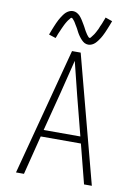

<svg xmlns="http://www.w3.org/2000/svg" viewBox="-102 -1026 780 1092"><g transform="rotate(10 288.0 -480.0)"><path d="M69 0H115L172 -226H404L462 0H507L313 -735H263ZM182 -265 240 -490Q252 -538 264 -586.5Q276 -635 288 -683Q300 -635 312 -586.5Q324 -538 336 -490L394 -265ZM347 -787Q358 -787 368.5 -792Q379 -797 386.5 -804.5Q394 -812 401 -821.5Q408 -831 412 -837.5Q416 -844 420.5 -852.5Q425 -861 429.5 -871Q434 -881 438.5 -892Q443 -903 448 -915.5Q453 -928 458 -942L418 -956Q416 -949 413.5 -943.5Q411 -938 409 -932.5Q407 -927 405 -921.5Q403 -916 400.5 -911Q398 -906 396 -901.5Q394 -897 392.5 -892.5Q391 -888 389 -884Q387 -880 385 -876.5Q383 -873 381.5 -869.5Q380 -866 378 -863Q376 -860 374.5 -857Q373 -854 371.5 -852Q370 -850 366 -844.5Q362 -839 359.5 -836Q357 -833 354.5 -829.5Q352 -826 347 -826Q345 -826 339.5 -832Q334 -838 331.5 -842Q329 -846 326 -850.5Q323 -855 320 -860Q317 -865 314 -871Q311 -877 308 -882.5Q305 -888 302 -893Q299 -898 296 -903Q293 -908 290 -913Q287 -918 284 -922.5Q281 -927 277.5 -931.5Q274 -936 270 -940.5Q266 -945 261 -948.5Q256 -952 251.5 -954.5Q247 -957 241 -958.5Q235 -960 229 -960Q218 -960 207.5 -955Q197 -950 189.5 -943Q182 -936 175 -926Q168 -916 164 -909.5Q160 -903 155.5 -894.5Q151 -886 146.5 -876Q142 -866 137.5 -855Q133 -844 128 -831.5Q123 -819 118 -805L158 -792Q161 -798 163 -804Q165 -810 167 -815.5Q169 -821 171.5 -826Q174 -831 176 -836Q178 -841 180 -845.5Q182 -850 184 -854.5Q186 -859 188 -863Q190 -867 191.5 -870.5Q193 -874 195 -877.5Q197 -881 198.5 -884Q200 -887 202 -890Q204 -893 205 -895Q206 -897 210 -902.5Q214 -908 217 -911Q220 -914 222 -917.5Q224 -921 229 -921Q231 -921 236.5 -915Q242 -909 245 -905Q248 -901 250.5 -896.5Q253 -892 256 -887Q259 -882 262.5 -876.5Q266 -871 269 -865.5Q272 -860 274.5 -854.5Q277 -849 280 -844Q283 -839 286 -834Q289 -829 292.5 -824.5Q296 -820 299.5 -815.5Q303 -811 307 -807Q311 -803 315.5 -799Q320 -795 325 -792.5Q330 -790 335.5 -788.5Q341 -787 347 -787Z"/></g></svg>

Font: Iosevka Sparkle Extralight
Style: Regular
Weight: 200
Designer: Belleve Invis
Foundry: Belleve Invis
Version: Version 4.5.0; ttfautohint (v1.8.3)